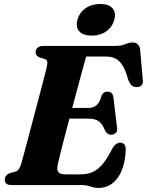

<svg xmlns="http://www.w3.org/2000/svg" viewBox="-20 -931 739 966"><path d="M261.5 -387.9H425.1Q448.1 -387.9 464.8 -400.9Q481.6 -414 491.1 -450.7Q496.6 -460.9 503.7 -465.4Q510.9 -470 519.8 -470Q533.8 -470 541.2 -462.6Q548.7 -455.3 550.4 -442.4L568.6 -291.7Q571.8 -272.1 563.1 -263Q554.5 -253.8 540 -253.3Q528.8 -253.2 521.2 -259Q513.6 -264.7 508.7 -273.9Q495.4 -308 476.7 -321.1Q458 -334.2 423.3 -334.2H245.6ZM389.6 0H38.2Q18.1 0 11.1 -7.9Q4 -15.9 4 -27.8Q4 -39 11.3 -47.5Q18.5 -56.1 29.9 -60.2L56.2 -67.1Q68 -70.8 74.3 -79.4Q80.5 -88 86.7 -106.3Q89.5 -116.4 97 -143.9Q104.4 -171.4 114.7 -210.2Q125 -249.1 137.1 -294.2Q149.1 -339.4 161.2 -385.3Q173.2 -431.1 184.2 -472.4Q195.2 -513.7 203.2 -545.1Q211.1 -576.4 214.9 -592.2Q220 -613.2 217.3 -622.2Q214.5 -631.1 204.4 -634.2L180.2 -641.4Q172.3 -644.8 165.8 -650.6Q159.2 -656.3 159.2 -667.4Q159.2 -681.9 169.5 -691Q179.7 -700 199.5 -700H559.5Q590.8 -700 610.2 -708.7Q629.7 -717.3 647.4 -717.3Q678.9 -717.3 684.9 -683.1L698.2 -531.4Q701.1 -514.4 694.2 -504.7Q687.4 -495 673.5 -493Q657.4 -491 645.9 -498.8Q634.5 -506.6 625.3 -529.7Q612.3 -575.5 597.1 -600.7Q581.9 -625.9 561.9 -636.2Q541.9 -646.5 513.5 -646.5H413.5Q408.4 -628.6 398.8 -593.8Q389.3 -558.9 377 -513Q364.8 -467.1 351 -416.2Q337.3 -365.4 324.1 -315.1Q310.9 -264.8 299.6 -221Q288.3 -177.2 280.4 -145.5Q272.6 -113.8 269.9 -100.7Q266.8 -85.3 269.4 -74.6Q272 -64 282 -58.8Q292.1 -53.7 310.8 -53.7H383.1Q418.9 -53.7 445.6 -65.3Q472.4 -76.9 495.8 -104.7Q519.3 -132.6 544 -181.6Q562.1 -213.1 584 -213.1Q613.3 -213.1 612.5 -176Q610.9 -132.7 600.6 -97.4Q590.4 -62.2 572.7 -37.2Q555 -12.2 530.4 1.2Q505.8 14.6 475.5 14.6Q454.1 14.6 434.9 7.3Q415.7 0 389.6 0ZM441.2 -751.8Q398.3 -751.8 379.1 -773.3Q359.8 -794.8 369.7 -831.6Q379.7 -867.7 410.3 -889.3Q440.9 -911 483.9 -911Q527.2 -911 546 -889.3Q564.9 -867.7 554.9 -831.6Q545.3 -795.2 514.9 -773.5Q484.5 -751.8 441.2 -751.8Z"/></svg>

Font: Fraunces
Style: Italic
Weight: 900
Italic angle: -16°
Version: Version 1.000;[0bf87f6ff]